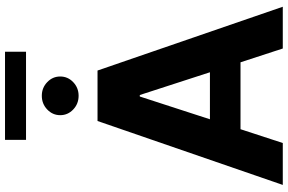

<svg xmlns="http://www.w3.org/2000/svg" viewBox="-208 -922 1131 754"><g transform="rotate(-90 357.0 -545.5)"><path d="M171.9 0H7.3L258.3 -727.5H456.5L707 0H543L488.8 -166H226.1ZM354.5 -561.5 265.1 -286.1H449.7L360.4 -561.5ZM530.3 -1090.8V-1008.3H184.1V-1090.8ZM357.4 -801.8Q325.7 -801.8 303.5 -823Q281.2 -844.2 281.2 -874Q281.2 -903.8 303.5 -925Q325.7 -946.3 357.4 -946.3Q388.7 -946.3 410.9 -925Q433.1 -903.8 433.1 -874Q433.1 -844.2 410.9 -823Q388.7 -801.8 357.4 -801.8Z"/></g></svg>

Font: Inter Tight
Style: Bold
Weight: 700
Designer: Rasmus Andersson
Foundry: rsms
Version: Version 3.004; ttfautohint (v1.8.4.7-5d5b)